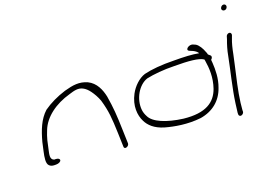

<svg xmlns="http://www.w3.org/2000/svg" viewBox="-105 -986 1814 1303"><g transform="rotate(-20 801.5 -334.5)"><path d="M99 -190C90 -150 83 -108 100 -91C108 -82 121 -77 137 -77H150C167 -77 183 -85 185 -95C187 -105 175 -113 158 -113H148C118 -123 128 -158 135 -190L149 -253C155 -274 161 -295 171 -318C203 -401 290 -465 398 -495C436 -507 466 -515 497 -499C513 -491 528 -477 542 -458C558 -436 573 -410 584 -380C609 -294 612 -243 616 -133L619 -36C618 -11 655 -23 656 -45L653 -142C650 -254 646 -305 632 -392C621 -444 598 -501 542 -528C488 -552 440 -545 376 -527C315 -508 259 -481 214 -449C161 -401 134 -331 113 -253Z M813 -348C773 -273 780 -202 804 -155C822 -118 858 -82 926 -62C990 -44 1081 -27 1179 -38C1270 -53 1334 -107 1362 -189C1385 -249 1385 -314 1382 -361L1380 -385C1390 -393 1395 -406 1387 -414L1372 -427C1371 -435 1368 -442 1365 -448C1356 -474 1338 -505 1318 -517L1302 -524C1275 -538 1234 -507 1261 -494L1277 -487C1288 -483 1303 -475 1314 -463C1316 -461 1317 -458 1319 -455C1274 -464 1212 -467 1140 -467C1054 -469 977 -462 925 -449C880 -435 837 -393 813 -348ZM822 -226C813 -306 864 -394 930 -415C981 -426 1056 -433 1130 -431C1231 -431 1306 -425 1338 -403L1340 -393C1349 -339 1354 -269 1328 -194C1297 -108 1225 -57 1068 -74C951 -89 861 -126 838 -177C830 -192 824 -208 822 -226Z M1563 -690C1560 -679 1569 -670 1580 -670C1591 -670 1599 -677 1602 -688C1605 -699 1597 -709 1586 -709C1575 -709 1566 -701 1563 -690ZM1498 -370C1493 -347 1489 -324 1483 -298C1477 -272 1471 -245 1465 -216L1447 -128C1439 -88 1429 -15 1426 15V26C1426 31 1428 34 1431 37C1442 47 1463 33 1463 18V8C1464 1 1465 -16 1468 -43C1478 -123 1500 -214 1519 -298C1525 -324 1530 -348 1535 -371C1542 -408 1551 -445 1563 -475L1570 -494C1572 -499 1571 -504 1569 -508C1562 -521 1541 -515 1535 -500L1529 -480C1517 -448 1505 -410 1498 -370Z"/></g></svg>

Font: Stray Cat
Style: SuExtObl
Weight: 400
Version: Version 1.0